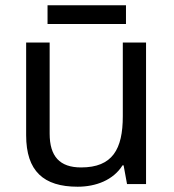

<svg xmlns="http://www.w3.org/2000/svg" viewBox="-20 -697 658 727"><path d="M457 -677H160V-606H457ZM533 -536H445V-257C445 -132 406 -63 287 -63C206 -63 168 -105 168 -191V-536H79V-185C79 -49 145 10 274 10C343 10 409 -15 444 -71H448L461 0H533Z"/></svg>

Font: Noto Sans Lycian
Style: Regular
Weight: 400
Designer: Monotype Design Team
Foundry: Monotype Imaging Inc.
Version: Version 2.002